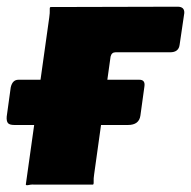

<svg xmlns="http://www.w3.org/2000/svg" viewBox="-28 -551 570 573"><path d="M480 -395H317Q305 -395 302 -382L253 -31Q251 -18 251.5 -9Q252 0 249 0H80Q67 -1 58.5 1Q50 3 49 0L119 -499Q121 -513 120.5 -521.5Q120 -530 123 -530L502 -531Q523 -531 522 -512L508 -417Q505 -395 480 -395ZM15 -178Q0 -178 -4.5 -184Q-9 -190 -8 -203L4 -290Q9 -313 27 -313H388Q406 -313 403 -293L391 -206Q387 -178 354 -178Z"/></svg>

Font: Libre Franklin Black
Style: Italic
Weight: 900
Italic angle: -8°
Designer: Pablo Impallari, Rodrigo Fuenzalida, Nhung Nguyen
Foundry: Impallari Type
Version: Version 3.000